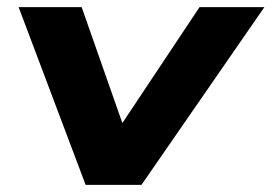

<svg xmlns="http://www.w3.org/2000/svg" viewBox="-20 -516 758 536"><path d="M219 0 32 -496H208L333 -140H300L537 -496H718L375 0Z"/></svg>

Font: Nunito Sans 10pt Expanded ExtraBold
Style: Italic
Weight: 800
Width: 7
Italic angle: -9°
Designer: Vernon Adams
Foundry: Vernon Adams
Version: Version 3.101;gftools[0.9.27]